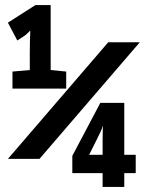

<svg xmlns="http://www.w3.org/2000/svg" viewBox="-20 -734 570 754"><path d="M29 -386V-453L97 -459V-528Q97 -545 97.5 -569.5Q98 -594 99 -614Q94 -609 88.5 -604Q83 -599 80 -596L48 -575L11 -645L119 -714H179V-459L240 -453V-386ZM11 -110 405 -568H529L135 -110ZM383 0V-54H264V-122L374 -330H468V-126H513V-54H468V0ZM330 -126H383V-189Q383 -203 383.5 -215.5Q384 -228 384 -241Q380 -226 373 -212.5Q366 -199 363 -192Z"/></svg>

Font: Noto Sans Mono Condensed Black
Style: Regular
Weight: 900
Width: 3
Designer: Monotype Design Team
Foundry: Monotype Imaging Inc.
Version: Version 2.014